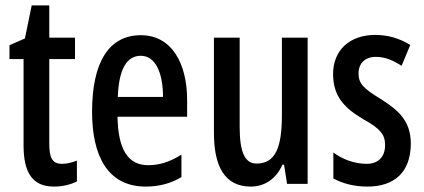

<svg xmlns="http://www.w3.org/2000/svg" viewBox="-20 -679 1567 709"><path d="M209 -74C172 -74 162 -98 162 -148V-461H257V-540H162V-659H97L72 -537L15 -512V-461H67V-142C67 -40 101 10 179 10C211 10 240 3 264 -9V-86C244 -78 226 -74 209 -74Z M500 -549C382 -549 320 -449 320 -266C320 -106 376 10 518 10C566 10 610 -1 650 -25V-108C607 -81 569 -69 527 -69C452 -69 416 -128 414 -248H671V-309C671 -447 613 -549 500 -549ZM500 -473C556 -473 582 -406 582 -321H415C419 -426 449 -473 500 -473Z M1116 -540H1021V-256C1021 -135 998 -75 927 -75C884 -75 865 -118 865 -210V-540H770V-188C770 -66 809 10 906 10C958 10 1000 -19 1023 -71H1029L1040 0H1116Z M1497 -149C1497 -233 1450 -273 1385 -314C1321 -353 1304 -371 1304 -408C1304 -445 1328 -469 1368 -469C1404 -469 1433 -455 1463 -436L1495 -513C1454 -538 1413 -550 1365 -550C1272 -550 1210 -494 1210 -406C1210 -323 1252 -280 1321 -239C1387 -203 1402 -180 1402 -143C1402 -100 1377 -74 1334 -74C1288 -74 1242 -92 1211 -116V-20C1244 -2 1286 10 1337 10C1437 10 1497 -44 1497 -149Z"/></svg>

Font: Noto Sans Gujarati ExtraCondensed Medium
Style: Regular
Weight: 500
Width: 2
Designer: Jelle Bosma - Monotype Design Team, Universal Thirst
Foundry: Monotype Imaging Inc.
Version: Version 2.106